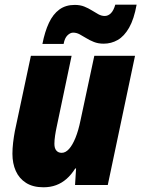

<svg xmlns="http://www.w3.org/2000/svg" viewBox="-20 -792 605 822"><path d="M166 9.8Q121.1 9.8 91.6 -9Q62 -27.8 47.6 -60.1Q33.2 -92.3 33.2 -133.8Q33.2 -156.2 36.1 -181.2Q39.1 -206.1 43.5 -230L112.3 -553.2H286.6L222.7 -249Q218.8 -231.4 215.8 -211.4Q212.9 -191.4 212.9 -176.3Q212.9 -157.2 221.2 -147.5Q229.5 -137.7 244.1 -137.7Q260.7 -137.7 275.6 -154.3Q290.5 -170.9 303.2 -202.1Q315.9 -233.4 324.7 -276.9L383.8 -553.2H558.1L441.4 0H301.3L305.7 -70.8H302.2Q285.2 -43.9 264.9 -26.1Q244.6 -8.3 220.2 0.7Q195.8 9.8 166 9.8ZM161.6 -604Q171.9 -656.7 189.5 -694.1Q207 -731.4 234.1 -751.2Q261.2 -771 299.8 -771Q323.2 -771 340.8 -763.9Q358.4 -756.8 373 -747.6Q387.7 -738.3 401.1 -731Q414.6 -723.6 428.2 -723.6Q442.9 -723.6 454.6 -735.1Q466.3 -746.6 473.6 -772H564.9Q553.7 -710 532.7 -673.3Q511.7 -636.7 483.9 -620.8Q456.1 -605 423.8 -605Q400.4 -605 382.1 -612.3Q363.8 -619.6 348.9 -628.9Q334 -638.2 320.6 -645.3Q307.1 -652.3 293 -652.3Q280.8 -652.3 268.8 -640.6Q256.8 -628.9 252.4 -604Z"/></svg>

Font: Open Sans SemiCondensed ExtraBold
Style: Italic
Weight: 800
Width: 4
Italic angle: -12°
Designer: Monotype Design Team
Foundry: Monotype Imaging Inc.
Version: Version 3.003